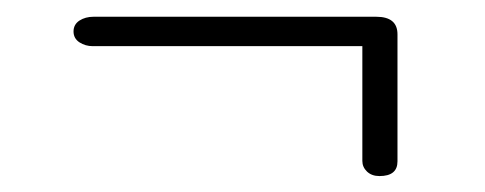

<svg xmlns="http://www.w3.org/2000/svg" viewBox="-20 -438 594 235"><path d="M70 -399.5Q70 -408 77.2 -412.8Q84.5 -417.5 94.5 -417.5H440.5Q466.5 -417.5 466.5 -396V-240.5Q466.5 -222.5 444.5 -222.5Q435 -222.5 429.2 -228Q423.5 -233.5 423.5 -241V-381.5H93.5Q84.5 -381.5 77.2 -386.2Q70 -391 70 -399.5Z"/></svg>

Font: Fraunces 9pt Light
Style: Regular
Weight: 300
Version: Version 1.000;[0bf87f6ff]